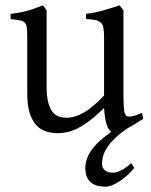

<svg xmlns="http://www.w3.org/2000/svg" viewBox="-20 -489 570 726"><path d="M487.8 146Q477.5 159.2 463.6 171.9Q449.7 184.6 435.1 194.6Q420.4 204.6 405.8 210.7Q391.1 216.8 378.9 216.8Q364.7 216.8 351.1 213.9Q337.4 210.9 326.7 203.1Q315.9 195.3 309.3 181.6Q302.7 168 302.7 146Q302.7 102.1 340.8 60.1Q364.3 34.7 400.9 9.8Q393.1 4.4 387.2 -7.8Q376.5 -30.8 373.5 -81.1Q343.3 -50.8 318.1 -32Q293 -13.2 271.7 -2.9Q250.5 7.3 232.7 11Q214.8 14.6 199.2 14.6Q176.3 14.6 155.3 8.3Q134.3 2 118.2 -14.9Q102.1 -31.7 92.5 -61Q83 -90.3 83 -136.2V-347.2Q83 -370.6 81.5 -383.5Q80.1 -396.5 74 -403.1Q67.9 -409.7 55.2 -412.1Q42.5 -414.6 20 -417V-436.5Q37.6 -438.5 53 -441.4Q68.4 -444.3 82.8 -448.2Q97.2 -452.1 111.8 -457.3Q126.5 -462.4 142.6 -468.8L156.2 -449.7V-163.1Q156.2 -128.9 161.4 -106Q166.5 -83 176 -69.3Q185.5 -55.7 199.5 -49.8Q213.4 -43.9 231 -43.9Q246.6 -43.9 262.9 -48.6Q279.3 -53.2 296.6 -63.2Q314 -73.2 333 -89.1Q352.1 -105 373.5 -127.9V-347.2Q373.5 -369.1 371.3 -382.3Q369.1 -395.5 361.8 -402.8Q354.5 -410.2 341.1 -413.1Q327.6 -416 305.2 -417V-436.5Q340.3 -440.9 372.6 -450.2Q404.8 -459.5 432.1 -468.8L446.8 -449.7V-124Q446.8 -93.8 449 -74.7Q451.2 -55.7 458 -50.8Q463.9 -46.9 478 -49.1Q492.2 -51.3 517.1 -62L522 -40Q503.9 -28.3 487.3 -18.1Q475.1 -10.7 463.9 -4.9Q436.5 13.2 418.5 30.3Q397 50.8 385.3 68.8Q373.5 86.9 369.6 102.1Q365.7 117.2 365.7 128.9Q365.7 147 377.4 155.5Q389.2 164.1 407.7 164.1Q419.9 164.1 437.7 155.3Q455.6 146.5 476.1 127.9Z"/></svg>

Font: Gentium Plus Phon
Style: Regular
Weight: 400
Designer: J. Victor Gaultney, Annie Olsen, Iska Routamaa, Becca Hirsbrunner
Foundry: SIL International
Version: Version 5.000